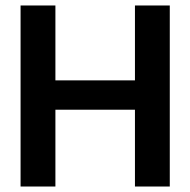

<svg xmlns="http://www.w3.org/2000/svg" viewBox="-20 -680 694 700"><path d="M472 0V-660H599V0ZM55 0V-660H182V0ZM137 -280V-387H532V-280Z"/></svg>

Font: Bricolage Grotesque 72pt SemiBold
Style: Regular
Weight: 600
Version: Version 1.001;gftools[0.9.33.dev8+g029e19f]